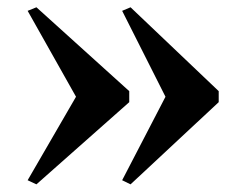

<svg xmlns="http://www.w3.org/2000/svg" viewBox="-20 -522 656 514"><path d="M329.5 -502.5 565.5 -278V-248.5L329.5 -28.5L307 -39.5L423 -263L307 -493ZM77.5 -502.5 326 -278V-248.5L77.5 -28.5L54 -39.5L183.5 -263L54 -493Z"/></svg>

Font: Merriweather 144pt Black
Style: Regular
Weight: 900
Version: Version 2.100